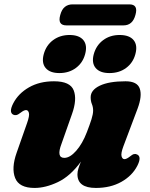

<svg xmlns="http://www.w3.org/2000/svg" viewBox="-20 -866 704 900"><path d="M623.5 -141.5Q645 -130.5 623.5 -88.5Q599.5 -42 548.8 -13.5Q498 15 429.5 15Q343 15 343 -49Q343 -62 347.8 -77Q352.5 -92 359.5 -108.5Q309.5 -40 251.5 -12.5Q193.5 15 142 15Q69.5 15 51 -31.5Q32.5 -78 58 -150L107 -289.5Q119 -323.5 115.5 -336.8Q112 -350 102 -350Q92.5 -350 77 -338Q65 -328.5 57.2 -326.8Q49.5 -325 42 -328.5Q20.5 -339.5 42 -381.5Q66 -428 115.8 -456.5Q165.5 -485 233 -485Q309 -485 325.5 -442.5Q342 -400 317.5 -331.5L268.5 -192.5Q243 -126 281.5 -126Q308 -126 337.2 -159.2Q366.5 -192.5 387 -246Q401 -282 408.8 -306.8Q416.5 -331.5 416.5 -347.5Q416.5 -364 410.8 -378Q405 -392 405 -410Q405 -444 448 -464.5Q491 -485 568.5 -485Q623.5 -485 635.2 -450.5Q647 -416 625 -357L558.5 -180.5Q546 -147 549.8 -133.5Q553.5 -120 563.5 -120Q573 -120 588.5 -132Q600.5 -142 608.2 -143.8Q616 -145.5 623.5 -141.5ZM258.5 -523.5Q214 -523.5 194 -547.2Q174 -571 185 -612Q196.5 -654 229 -678Q261.5 -702 306 -702Q351 -702 370.8 -678Q390.5 -654 379 -612Q368 -571.5 335.8 -547.5Q303.5 -523.5 258.5 -523.5ZM493 -523.5Q448.5 -523.5 428.5 -547.2Q408.5 -571 419.5 -612Q431 -653.5 463.5 -677.8Q496 -702 540.5 -702Q586.5 -702 606.2 -678Q626 -654 614.5 -612Q603.5 -571.5 571.2 -547.5Q539 -523.5 493 -523.5ZM262.5 -796Q269.5 -822 284.2 -833.8Q299 -845.5 319.5 -845.5H586.5Q629 -845.5 615 -796.5Q602 -747 559 -747H291.5Q248.5 -747 262.5 -796Z"/></svg>

Font: Fraunces 9pt S000 Black
Style: Italic
Weight: 900
Italic angle: -16°
Version: Version 1.000; ttfautohint (v1.8.3)